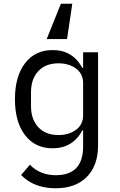

<svg xmlns="http://www.w3.org/2000/svg" viewBox="-20 -796 640 1028"><path d="M505 -17Q505 90 445 151Q385 212 278 212Q162 212 93 141L140 86Q194 142 279 142Q352 142 388.5 103.5Q425 65 425 -12V-98H421Q396 -51 356 -26.5Q316 -2 262 -2Q168 -2 114 -72.5Q60 -143 60 -265Q60 -387 114 -457.5Q168 -528 262 -528Q316 -528 356 -503.5Q396 -479 421 -432H425V-516H505ZM425 -179V-351Q425 -401 387 -429Q349 -457 293 -457Q224 -457 185 -415Q146 -373 146 -302V-228Q146 -157 185 -115Q224 -73 293 -73Q349 -73 387 -101Q425 -129 425 -179ZM306 -776H367L339 -587H230Z"/></svg>

Font: iA Writer Duo V
Style: Regular
Weight: 400
Designer: Mike Abbink, Paul van der Laan, Pieter van Rosmalen, Oliver Reichenstein
Foundry: Information Architects Inc.
Version: Version 2.000